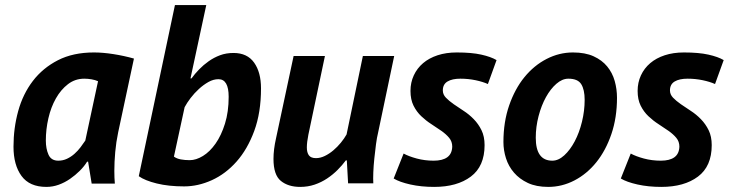

<svg xmlns="http://www.w3.org/2000/svg" viewBox="-20 -720 2862 754"><path d="M444 -200Q436 -162 432.5 -123Q429 -84 429 -49Q429 -35 429.5 -22.5Q430 -10 431 1H340L326 -85H322Q311 -67 293.5 -49.5Q276 -32 255 -17.5Q234 -3 210.5 5.5Q187 14 162 14Q96 14 64.5 -29Q33 -72 33 -144Q33 -217 51.5 -284Q70 -351 109 -402Q148 -453 207.5 -483.5Q267 -514 349 -514Q384 -514 425.5 -507.5Q467 -501 506 -490ZM209 -89Q227 -89 243 -96.5Q259 -104 272.5 -116Q286 -128 296.5 -142Q307 -156 315 -168L365 -401Q354 -406 339.5 -408.5Q325 -411 311 -411Q275 -411 247 -389.5Q219 -368 199.5 -333.5Q180 -299 170 -255.5Q160 -212 160 -168Q160 -136 170.5 -112.5Q181 -89 209 -89Z M667 -700H790L728 -412H732Q745 -430 762 -447.5Q779 -465 799.5 -479.5Q820 -494 844 -503Q868 -512 897 -512Q951 -512 978 -474Q1005 -436 1005 -373Q1005 -278 978.5 -206Q952 -134 909 -85.5Q866 -37 812 -12.5Q758 12 703 12Q642 12 595.5 0.5Q549 -11 525 -28ZM663 -105Q674 -97 690 -94Q706 -91 725 -91Q750 -91 777 -107.5Q804 -124 826.5 -156Q849 -188 863.5 -234.5Q878 -281 878 -340Q878 -409 838 -409Q818 -409 798.5 -398Q779 -387 761 -370.5Q743 -354 728.5 -335Q714 -316 705 -299Z M1256 -500 1191 -191Q1185 -161 1185 -141Q1185 -121 1193 -110Q1201 -99 1221 -99Q1238 -99 1255.5 -107.5Q1273 -116 1289 -129.5Q1305 -143 1318.5 -159.5Q1332 -176 1341 -192L1405 -500H1528L1465 -200Q1460 -180 1456.5 -153Q1453 -126 1450 -97.5Q1447 -69 1446 -43Q1445 -17 1446 0H1347L1342 -90H1338Q1324 -71 1305.5 -52.5Q1287 -34 1264.5 -19Q1242 -4 1215.5 5Q1189 14 1159 14Q1112 14 1083 -9.5Q1054 -33 1054 -96Q1054 -133 1064 -177L1133 -500Z M1565 -117Q1585 -106 1616.5 -97.5Q1648 -89 1683 -89Q1718 -89 1736.5 -102.5Q1755 -116 1756 -144Q1756 -164 1744 -178.5Q1732 -193 1713.5 -206Q1695 -219 1674 -232.5Q1653 -246 1634.5 -263.5Q1616 -281 1604 -305Q1592 -329 1592 -363Q1592 -396 1605 -424Q1618 -452 1641.5 -472Q1665 -492 1698.5 -503Q1732 -514 1774 -514Q1832 -514 1870 -505.5Q1908 -497 1930 -484L1896 -390Q1876 -399 1847.5 -405Q1819 -411 1788 -411Q1756 -411 1737.5 -400Q1719 -389 1719 -365Q1719 -349 1731 -336.5Q1743 -324 1761.5 -311Q1780 -298 1801 -284.5Q1822 -271 1840.5 -252Q1859 -233 1871 -208.5Q1883 -184 1883 -150Q1883 -67 1829 -26.5Q1775 14 1685 14Q1634 14 1591.5 4.5Q1549 -5 1526 -19Z M1957 -162Q1957 -241 1979.5 -306Q2002 -371 2039.5 -417Q2077 -463 2126.5 -488.5Q2176 -514 2230 -514Q2278 -514 2311 -499Q2344 -484 2364.5 -459Q2385 -434 2394 -402Q2403 -370 2403 -336Q2403 -258 2381 -193.5Q2359 -129 2322 -83Q2285 -37 2236 -11.5Q2187 14 2133 14Q2086 14 2053 -1.5Q2020 -17 1998.5 -42Q1977 -67 1967 -98.5Q1957 -130 1957 -162ZM2084 -179Q2084 -89 2149 -89Q2173 -89 2196 -110Q2219 -131 2237 -165Q2255 -199 2265.5 -242Q2276 -285 2276 -328Q2276 -368 2262.5 -389.5Q2249 -411 2212 -411Q2188 -411 2165 -391Q2142 -371 2124 -338.5Q2106 -306 2095 -264Q2084 -222 2084 -179Z M2457 -117Q2477 -106 2508.5 -97.5Q2540 -89 2575 -89Q2610 -89 2628.5 -102.5Q2647 -116 2648 -144Q2648 -164 2636 -178.5Q2624 -193 2605.5 -206Q2587 -219 2566 -232.5Q2545 -246 2526.5 -263.5Q2508 -281 2496 -305Q2484 -329 2484 -363Q2484 -396 2497 -424Q2510 -452 2533.5 -472Q2557 -492 2590.5 -503Q2624 -514 2666 -514Q2724 -514 2762 -505.5Q2800 -497 2822 -484L2788 -390Q2768 -399 2739.5 -405Q2711 -411 2680 -411Q2648 -411 2629.5 -400Q2611 -389 2611 -365Q2611 -349 2623 -336.5Q2635 -324 2653.5 -311Q2672 -298 2693 -284.5Q2714 -271 2732.5 -252Q2751 -233 2763 -208.5Q2775 -184 2775 -150Q2775 -67 2721 -26.5Q2667 14 2577 14Q2526 14 2483.5 4.5Q2441 -5 2418 -19Z"/></svg>

Font: PT Sans
Style: Bold Italic
Weight: 700
Italic angle: -12°
Designer: A.Korolkova, O.Umpeleva, V.Yefimov
Foundry: ParaType Ltd
Version: Version 2.003W OFL